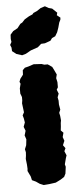

<svg xmlns="http://www.w3.org/2000/svg" viewBox="-55 -798 358 849"><g transform="rotate(-5 123.5 -373.5)"><path d="M50 -23 38 -48 39 -58 38 -76 35 -102 37 -116 38 -131 35 -145 42 -162 45 -188 39 -206 45 -226 38 -244 45 -263 42 -281 38 -295 45 -308 43 -324 40 -348 42 -361V-376L36 -392V-415L41 -435L37 -444L42 -457L55 -474L56 -494L66 -504L82 -508L106 -516L141 -514L153 -510H168L187 -497L195 -481L204 -462L200 -446L204 -428V-405L198 -395L205 -377L199 -361L202 -346V-329L206 -306L200 -292L203 -279L205 -258L203 -247L202 -231L200 -214L211 -203L206 -184L212 -167L204 -148L214 -134L208 -121L216 -102L212 -90L205 -63L208 -52L204 -22L197 -8L180 3L158 14L129 18L104 20L87 13L71 2L54 -6ZM59 -560 34 -568 16 -582 15 -598 10 -610 17 -623 15 -636 16 -655 29 -670 49 -681 63 -699 72 -704 84 -717 104 -729 120 -736 125 -742 141 -749 159 -761 178 -767 194 -758 209 -754 230 -734 227 -723 242 -711 241 -702 235 -690 229 -668 222 -648 212 -631 197 -624 189 -613 164 -604 147 -603 131 -589 99 -578 76 -565Z"/></g></svg>

Font: Winky Rough
Style: Bold
Weight: 700
Designer: Simon Atzbach
Foundry: typofactur
Version: Version 1.206; ttfautohint (v1.8.4.7-5d5b)